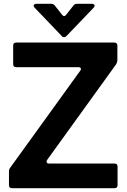

<svg xmlns="http://www.w3.org/2000/svg" viewBox="-20 -986 668 1006"><path d="M43 0Q27 0 27 -16V-88Q27 -100 34 -108L400 -615Q404 -619 404 -624Q404 -634 390 -634H65Q49 -634 49 -650V-747Q49 -763 65 -763H579Q595 -763 595 -747V-670Q595 -661 589 -650L227 -148Q224 -144 224 -139Q224 -129 238 -129H580Q596 -129 596 -113V-16Q596 0 580 0ZM301 -800 161 -946Q156 -953 156 -956Q156 -960 160 -963Q164 -966 170 -966H249Q261 -966 268 -956L305 -909Q310 -902 316 -902Q322 -902 327 -909L364 -956Q371 -966 383 -966H462Q468 -966 472 -963Q476 -960 476 -956Q476 -953 471 -946L331 -800Q323 -791 316 -791Q308 -791 301 -800Z"/></svg>

Font: Open Sauce Two
Style: Bold
Weight: 700
Designer: Alfredo Marco Pradil
Foundry: Creative Sauce Fz LLC
Version: Version 1.477